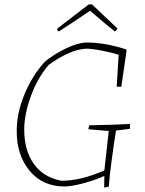

<svg xmlns="http://www.w3.org/2000/svg" viewBox="-20 -840 658 872"><path d="M502 -697Q473 -719 389 -791Q296 -728 250 -699L247 -697Q238 -703 240 -710L383 -820H398L513 -711Q511 -703 502 -697ZM453 12 454 -41Q415 -23 362 -8.5Q309 6 274 7Q173 7 114 -65Q55 -137 56 -246Q56 -327 91.5 -412.5Q127 -498 185 -561Q224 -593 278.5 -619.5Q333 -646 373 -647Q456 -647 552 -616L555 -611L531 -446H510L519 -591Q490 -601 443 -610Q396 -619 370 -619Q297 -614 202 -546Q152 -489 121 -405.5Q90 -322 90 -251Q90 -158 133 -96.5Q176 -35 259 -19Q347 -19 454 -66L474 -245L381 -253L385 -271Q501 -273 570 -277V-255L507 -247Q495 -175 486 -103Q479 -56 474 8Z"/></svg>

Font: Albura ExtraLight
Style: Italic
Weight: 156
Italic angle: -7°
Designer: Mercedes Jáuregui
Foundry: Omnibus-Type Team
Version: Version 1.000